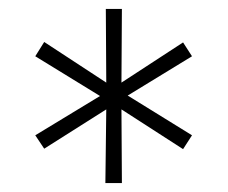

<svg xmlns="http://www.w3.org/2000/svg" viewBox="-20 -720 510 430"><path d="M216 -310 218 -475 79 -387 59 -417 204 -505 59 -594 79 -626 218 -535 217 -700H253L252 -535L390 -625L410 -594L266 -506L410 -417L390 -386L252 -475L253 -310Z"/></svg>

Font: SUSE ExtraLight
Style: Regular
Weight: 250
Designer: Rene Bieder
Foundry: SUSE
Version: Version 1.000